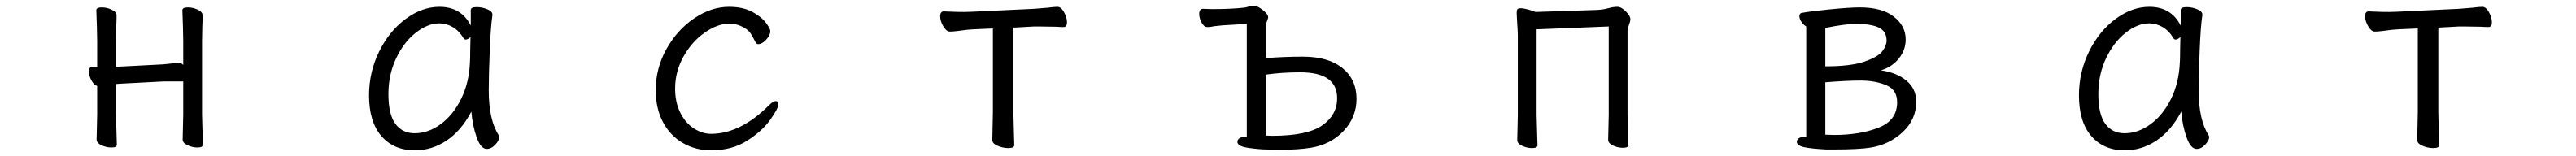

<svg xmlns="http://www.w3.org/2000/svg" viewBox="-20 -510 9040 548"><path d="M554 -224 400 -216 387 -215V-108L388 -70L390 -2Q390 8 371 8Q353 8 336 0Q319 -8 319 -20L321 -108V-208Q310 -211 301 -227.5Q292 -244 292 -258Q292 -276 305 -276H321V-367L320 -416L318 -474Q318 -484 337 -484Q355 -484 372 -476Q389 -468 389 -456Q389 -435 388 -420L387 -367V-275Q391 -276 399 -276L553 -284Q555 -284 582 -287Q602 -289 607 -289Q616 -289 623 -282V-367L622 -416L620 -474Q620 -484 639 -484Q657 -484 674 -476Q691 -468 691 -456Q691 -435 690 -420L689 -367V-108L690 -70L692 -2Q692 8 673 8Q655 8 638 0Q621 -8 621 -20L623 -108V-224Z M1695 -193Q1695 -89 1730 -35Q1732 -31 1732 -29Q1732 -17 1718 -2Q1704 13 1688 13Q1667 13 1652.5 -28Q1638 -69 1634 -118Q1598 -50 1546.5 -16Q1495 18 1436 18Q1362 18 1318.5 -32Q1275 -82 1275 -175Q1275 -257 1310.5 -329Q1346 -401 1403.5 -443.5Q1461 -486 1522 -486Q1599 -486 1632 -420V-475Q1632 -485 1653 -485Q1672 -485 1690 -477.5Q1708 -470 1708 -459V-457Q1702 -419 1698.5 -331.5Q1695 -244 1695 -193ZM1435 -42Q1483 -42 1526.5 -74Q1570 -106 1598 -162.5Q1626 -219 1629 -291Q1630 -301 1630 -335L1631 -380Q1622 -371 1614 -371Q1610 -371 1607 -375Q1591 -402 1568.5 -415Q1546 -428 1522 -428Q1481 -428 1439 -395Q1397 -362 1370 -305Q1343 -248 1343 -180Q1343 -108 1367.5 -75Q1392 -42 1435 -42Z M2475 18Q2422 18 2377.5 -7Q2333 -32 2307 -80Q2281 -128 2281 -194Q2281 -271 2319 -338.5Q2357 -406 2416.5 -446Q2476 -486 2538 -486Q2587 -486 2619.5 -468.5Q2652 -451 2667.5 -430Q2683 -409 2683 -401Q2683 -386 2668.5 -370.5Q2654 -355 2641 -355Q2635 -355 2632 -360Q2629 -365 2623.5 -376Q2618 -387 2612.5 -394.5Q2607 -402 2600 -407Q2571 -427 2540 -427Q2498 -427 2453 -395.5Q2408 -364 2378.5 -311.5Q2349 -259 2349 -199Q2349 -150 2367.5 -113.5Q2386 -77 2415.5 -58.5Q2445 -40 2475 -40Q2578 -40 2678 -140Q2693 -155 2702 -155Q2711 -155 2711 -143Q2711 -129 2682.5 -89Q2654 -49 2601 -15.5Q2548 18 2475 18Z M3347 -402Q3325 -399 3313 -399Q3301 -399 3290 -417.5Q3279 -436 3279 -453Q3279 -470 3292 -470Q3300 -470 3318 -469Q3336 -468 3364 -468L3395 -469L3608 -479L3657 -483Q3680 -486 3691 -486Q3703 -486 3713.5 -467.5Q3724 -449 3724 -432Q3724 -415 3712 -415Q3699 -415 3689 -416L3626 -417H3609L3536 -413V-115L3537 -75L3539 0Q3539 10 3518 10Q3499 10 3480.5 2Q3462 -6 3462 -18L3464 -115V-410L3396 -407Q3374 -406 3347 -402Z M4241 -418Q4236 -417 4230 -416Q4224 -415 4217 -415H4216Q4205 -415 4196.5 -430.5Q4188 -446 4188 -461Q4188 -479 4202 -479L4233 -478Q4299 -478 4344 -483Q4349 -483 4360.5 -486.5Q4372 -490 4379 -490Q4392 -490 4411 -475Q4430 -460 4430 -449Q4430 -446 4426.5 -437.5Q4423 -429 4423 -425V-306Q4488 -311 4552 -311Q4641 -311 4690.5 -271Q4740 -231 4740 -163Q4740 -98 4694.5 -50Q4649 -2 4579 9Q4536 16 4472 16L4425 15Q4401 15 4361.5 9.5Q4322 4 4322 -12Q4322 -19 4328.5 -24Q4335 -29 4346 -29H4355V-426L4270 -421ZM4443 -33Q4567 -33 4619.5 -69.5Q4672 -106 4672 -165Q4672 -256 4543 -256Q4478 -256 4422 -248V-34Z M5372 -407V-106L5373 -68L5375 0Q5375 10 5356 10Q5338 10 5321 2Q5304 -6 5304 -18L5306 -106V-386Q5306 -398 5303 -443L5302 -465Q5302 -473 5304 -477Q5307 -481 5316 -481Q5327 -481 5344.5 -476Q5362 -471 5368 -468L5582 -475Q5605 -476 5623 -481Q5641 -486 5655 -486Q5669 -486 5685 -470Q5701 -454 5701 -442Q5701 -436 5696 -422.5Q5691 -409 5691 -402V-107L5692 -69L5694 -1Q5694 9 5675 9Q5657 9 5640 1Q5623 -7 5623 -19L5625 -107V-417Z M6285 -12Q6285 -19 6291.5 -24Q6298 -29 6309 -29H6318V-417Q6309 -422 6301.5 -433Q6294 -444 6294 -453Q6294 -464 6304 -465Q6330 -470 6400 -477Q6470 -484 6506 -484Q6584 -484 6625.5 -451.5Q6667 -419 6667 -371Q6667 -334 6642.5 -304Q6618 -274 6580 -263Q6636 -255 6670 -226.5Q6704 -198 6704 -153Q6704 -91 6657.5 -47Q6611 -3 6546 8Q6504 15 6416 15H6388Q6333 12 6309 6.5Q6285 1 6285 -12ZM6415 -36Q6506 -36 6571.5 -61.5Q6637 -87 6637 -151Q6637 -194 6600.5 -210Q6564 -226 6515 -227H6505Q6461 -227 6385 -221V-37ZM6600 -367Q6600 -399 6574 -412.5Q6548 -426 6492 -426Q6455 -426 6385 -412V-277Q6474 -277 6522 -293.5Q6570 -310 6585 -330Q6600 -350 6600 -367Z M7695 -193Q7695 -89 7730 -35Q7732 -31 7732 -29Q7732 -17 7718 -2Q7704 13 7688 13Q7667 13 7652.5 -28Q7638 -69 7634 -118Q7598 -50 7546.5 -16Q7495 18 7436 18Q7362 18 7318.5 -32Q7275 -82 7275 -175Q7275 -257 7310.5 -329Q7346 -401 7403.5 -443.5Q7461 -486 7522 -486Q7599 -486 7632 -420V-475Q7632 -485 7653 -485Q7672 -485 7690 -477.5Q7708 -470 7708 -459V-457Q7702 -419 7698.5 -331.5Q7695 -244 7695 -193ZM7435 -42Q7483 -42 7526.5 -74Q7570 -106 7598 -162.5Q7626 -219 7629 -291Q7630 -301 7630 -335L7631 -380Q7622 -371 7614 -371Q7610 -371 7607 -375Q7591 -402 7568.5 -415Q7546 -428 7522 -428Q7481 -428 7439 -395Q7397 -362 7370 -305Q7343 -248 7343 -180Q7343 -108 7367.5 -75Q7392 -42 7435 -42Z M8347 -402Q8325 -399 8313 -399Q8301 -399 8290 -417.5Q8279 -436 8279 -453Q8279 -470 8292 -470Q8300 -470 8318 -469Q8336 -468 8364 -468L8395 -469L8608 -479L8657 -483Q8680 -486 8691 -486Q8703 -486 8713.5 -467.5Q8724 -449 8724 -432Q8724 -415 8712 -415Q8699 -415 8689 -416L8626 -417H8609L8536 -413V-115L8537 -75L8539 0Q8539 10 8518 10Q8499 10 8480.5 2Q8462 -6 8462 -18L8464 -115V-410L8396 -407Q8374 -406 8347 -402Z"/></svg>

Font: Iansui 0.93
Style: Regular
Weight: 400
Designer: But Ko / Fontworks Inc.
Foundry: zi-hi.com / Fontworks Inc.
Version: Version 0.931